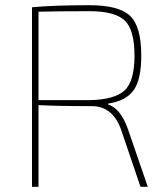

<svg xmlns="http://www.w3.org/2000/svg" viewBox="-20 -718 647 738"><path d="M548 0H520L446 -218Q414 -310 333 -310Q196 -310 128 -314V0H103V-690Q183 -698 324 -698Q436 -698 479.5 -657.5Q523 -617 523 -504Q523 -412 493.5 -371Q464 -330 396 -320V-316Q444 -301 472 -221ZM128 -333H324Q421 -335 459 -370.5Q497 -406 497 -504Q497 -604 459 -639.5Q421 -675 324 -675Q196 -675 128 -673Z"/></svg>

Font: Exo 2.0 Thin
Style: Regular
Weight: 250
Designer: Natanael Gama
Version: Version 1.001;PS 001.001;hotconv 1.0.70;makeotf.lib2.5.58329